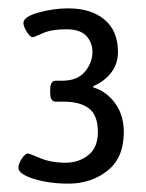

<svg xmlns="http://www.w3.org/2000/svg" viewBox="-20 -783 350 459"><path d="M24 -382Q24 -391 32 -403.5Q40 -416 47 -416Q50 -416 76 -405Q102 -394 137 -394Q168 -394 191 -412Q214 -430 214 -468Q214 -507 193 -523.5Q172 -540 132 -540H113Q100 -540 100 -561V-569Q100 -590 113 -590H128Q165 -590 183 -611.5Q201 -633 201 -659Q201 -681 186.5 -697Q172 -713 138 -713Q103 -713 82 -703.5Q61 -694 58 -694Q52 -694 44 -707Q36 -720 36 -728Q36 -743 72 -753Q108 -763 143 -763Q198 -763 230 -736Q262 -709 262 -659Q262 -630 245.5 -609Q229 -588 203 -577V-574Q234 -565 255 -536.5Q276 -508 276 -467Q276 -406 237 -375Q198 -344 144 -344Q97 -344 60.5 -355.5Q24 -367 24 -382Z"/></svg>

Font: Asap-Medium
Style: Regular
Weight: 500
Designer: Pablo Cosgaya
Foundry: Omnibus-Type
Version: Version 2.000; ttfautohint (v1.8)